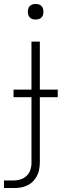

<svg xmlns="http://www.w3.org/2000/svg" viewBox="-29 -729 349 964"><path d="M-9 215V177H41Q52 177 63.5 174.5Q75 172 85 167.5Q95 163 103.5 155Q112 147 117.5 137.5Q123 128 126 114.5Q129 101 129 94V-241H39V-279H129V-520H171V-279H261V-241H171V85Q171 95 170 105Q169 115 167 125Q165 135 161 144.5Q157 154 152 162Q147 170 140 178Q133 186 125 192Q117 198 108 202Q99 206 89.5 209Q80 212 68 213.5Q56 215 50 215ZM150 -631Q142 -631 134.5 -633Q127 -635 121 -641Q115 -647 113 -654.5Q111 -662 111 -670Q111 -678 113 -685.5Q115 -693 121 -699Q127 -705 134.5 -707Q142 -709 150 -709Q158 -709 165.5 -707Q173 -705 179 -699Q185 -693 187 -685.5Q189 -678 189 -670Q189 -662 187 -654.5Q185 -647 179 -641Q173 -635 165.5 -633Q158 -631 150 -631Z"/></svg>

Font: Iosevka Aile Extralight
Style: Regular
Weight: 200
Designer: Belleve Invis
Foundry: Belleve Invis
Version: Version 31.1.0; ttfautohint (v1.8.4)